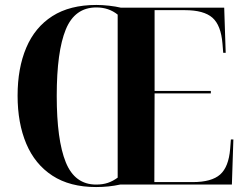

<svg xmlns="http://www.w3.org/2000/svg" viewBox="-20 -745 992 775"><path d="M368 10Q262 10 191.5 -36Q121 -82 86 -165Q51 -248 51 -359Q51 -470 86 -552.5Q121 -635 191.5 -680Q262 -725 369 -725Q393 -725 420 -722Q447 -719 468 -714H885L891 -532H881L878 -569Q872 -643 837.5 -673.5Q803 -704 726 -704H604V-378H831V-368H604L603 -10H758Q834 -10 868.5 -40.5Q903 -71 909 -144L912 -182H922L916 0H465Q419 10 368 10ZM368 0Q395 0 415.5 -7Q436 -14 455 -28V-686Q419 -715 369 -715Q282 -715 245.5 -626Q209 -537 209 -358Q209 -180 245.5 -90Q282 0 368 0Z"/></svg>

Font: Noto Serif Display SemiCondensed
Style: Bold
Weight: 700
Width: 4
Designer: Monotype Design Team
Foundry: Monotype Imaging Inc.
Version: Version 2.009